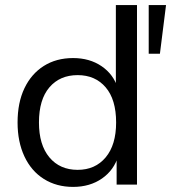

<svg xmlns="http://www.w3.org/2000/svg" viewBox="-20 -725 672 754"><path d="M267 9Q202 9 152.5 -22Q103 -53 76 -110.5Q49 -168 49 -244Q49 -322 76 -378.5Q103 -435 152 -466Q201 -497 267 -497Q332 -497 379 -465Q426 -433 443 -378H435V-705H518V0H438V-114H445Q428 -57 380.5 -24Q333 9 267 9ZM285 -58Q354 -58 395 -107Q436 -156 436 -244Q436 -334 395 -382Q354 -430 285 -430Q215 -430 174 -382Q133 -334 133 -244Q133 -156 174 -107Q215 -58 285 -58ZM564 -514V-705H632L608 -514Z"/></svg>

Font: Nunito Sans 11pt
Style: Regular
Weight: 400
Version: Version 3.101;gftools[0.9.27]